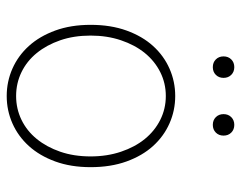

<svg xmlns="http://www.w3.org/2000/svg" viewBox="-93 -613 718 572"><g transform="rotate(90 266.0 -327.0)"><path d="M180 -602Q166 -602 157 -611Q148 -620 148 -634Q148 -648 157 -657Q166 -666 180 -666Q194 -666 203 -657Q212 -648 212 -634Q212 -620 203 -611Q194 -602 180 -602ZM352 -602Q338 -602 329 -611Q320 -620 320 -634Q320 -648 329 -657Q338 -666 352 -666Q366 -666 375 -657Q384 -648 384 -634Q384 -620 375 -611Q366 -602 352 -602ZM266 12Q223 12 184.5 -5Q146 -22 117 -54Q88 -86 71 -132.5Q54 -179 54 -238Q54 -298 71 -345Q88 -392 117 -424Q146 -456 184.5 -473Q223 -490 266 -490Q309 -490 347.5 -473Q386 -456 415 -424Q444 -392 461 -345Q478 -298 478 -238Q478 -179 461 -132.5Q444 -86 415 -54Q386 -22 347.5 -5Q309 12 266 12ZM266 -16Q304 -16 337 -32Q370 -48 394 -77.5Q418 -107 432 -147.5Q446 -188 446 -238Q446 -287 432 -328.5Q418 -370 394 -399.5Q370 -429 337 -445.5Q304 -462 266 -462Q228 -462 195 -445.5Q162 -429 138 -399.5Q114 -370 100 -328.5Q86 -287 86 -238Q86 -188 100 -147.5Q114 -107 138 -77.5Q162 -48 195 -32Q228 -16 266 -16Z"/></g></svg>

Font: TypoPRO Source Sans Pro
Style: Regular
Weight: 200
Designer: Paul D. Hunt
Foundry: Adobe Systems Incorporated
Version: Version 2.020;PS 2.000;hotconv 1.0.86;makeotf.lib2.5.63406